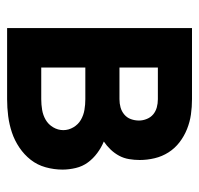

<svg xmlns="http://www.w3.org/2000/svg" viewBox="-30 -530 560 540"><g transform="rotate(90 250.0 -260.0)"><path d="M59 0V-520H259Q281 -520 302 -517Q323 -514 343 -506Q363 -498 380 -485Q397 -472 408.5 -454Q420 -436 425 -415Q430 -394 430 -373Q430 -358 427.5 -343Q425 -328 418 -315Q411 -302 400.5 -291Q390 -280 378 -272Q395 -265 410.5 -253.5Q426 -242 437 -227Q448 -212 452.5 -193Q457 -174 457 -156Q457 -132 450.5 -108.5Q444 -85 429.5 -66.5Q415 -48 395 -34.5Q375 -21 352.5 -13.5Q330 -6 306.5 -3Q283 0 259 0ZM170 -316H259Q271 -316 282 -319Q293 -322 302 -329.5Q311 -337 315 -348Q319 -359 319 -371Q319 -382 314.5 -393Q310 -404 301.5 -411Q293 -418 282 -421Q271 -424 259 -424H170ZM170 -96H259Q274 -96 289 -98.5Q304 -101 317 -108.5Q330 -116 338 -129.5Q346 -143 346 -158Q346 -173 338 -186.5Q330 -200 317 -207.5Q304 -215 289 -217.5Q274 -220 259 -220H170Z"/></g></svg>

Font: Moesevka
Style: Bold
Weight: 700
Monospace: yes
Designer: Belleve Invis
Foundry: Belleve Invis
Version: Version 32.5.0; ttfautohint (v1.8.4)